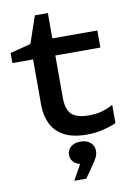

<svg xmlns="http://www.w3.org/2000/svg" viewBox="-104 -778 763 1105"><g transform="rotate(-10 277.5 -225.5)"><path d="M5 -466V-525L126 -556L180 -714H256V-566H519V-466H256V-221Q256 -150 286.5 -121.5Q317 -93 386 -93Q430 -93 464 -102.5Q498 -112 529 -130V-23Q503 -10 455.5 2Q408 14 358 14Q275 14 224 -13.5Q173 -41 149.5 -89.5Q126 -138 126 -201V-466ZM238 263 307 139 312 176Q277 176 255.5 158Q234 140 234 112Q234 83 255 65Q276 47 312 47Q348 47 369.5 66Q391 85 391 114Q391 136 382 153Q373 170 347 208L308 263Z"/></g></svg>

Font: Unbounded
Style: Regular
Weight: 400
Designer: Luke Prowse, Jean-Baptiste Morizot, Fátima Lázaro, Florian Runge
Foundry: NaN
Version: Version 1.701;gftools[0.9.28.dev5+ged2979d]